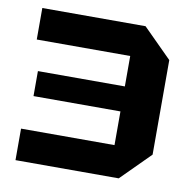

<svg xmlns="http://www.w3.org/2000/svg" viewBox="-68 -628 699 696"><g transform="rotate(10 282.0 -280.0)"><path d="M413 0H33V-116H377V-240H57V-332H377V-444H33V-560H413L519 -454V-106Z"/></g></svg>

Font: Tektur SemiBold
Style: Regular
Weight: 600
Designer: Adam Jagosz
Foundry: Adam Jagosz
Version: Version 1.005;gftools[0.9.30]